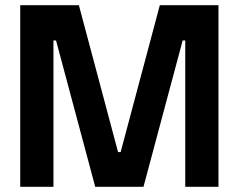

<svg xmlns="http://www.w3.org/2000/svg" viewBox="-20 -720 920 740"><path d="M284 -700 435 -134H445L596 -700H822V0H694V-564H684L533 0H347L196 -564H186V0H58V-700Z"/></svg>

Font: Space Grotesk Variable
Style: Regular
Weight: 400
Designer: Florian Karsten (Space Grotesk), Colophon Foundry (Space Mono)
Foundry: Florian Karsten
Version: Version 1.106